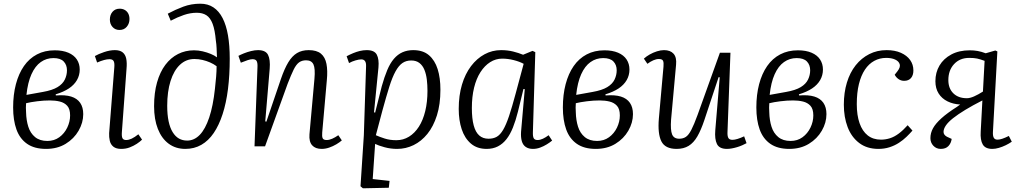

<svg xmlns="http://www.w3.org/2000/svg" viewBox="-20 -791 5507 1038"><path d="M229 14Q166 14 126.5 -13.5Q87 -41 69 -91Q51 -141 51 -210Q51 -279 66 -336Q81 -393 109.5 -434Q138 -475 180 -497Q222 -519 276 -519Q319 -519 349.5 -506Q380 -493 395.5 -469.5Q411 -446 411 -415Q411 -384 396 -358Q381 -332 352.5 -313Q324 -294 281 -281L282 -275Q332 -279 364.5 -269Q397 -259 413.5 -235Q430 -211 430 -174Q430 -128 405 -84.5Q380 -41 335 -13.5Q290 14 229 14ZM236 -29Q273 -29 300.5 -49Q328 -69 343.5 -101Q359 -133 359 -167Q359 -202 343.5 -219Q328 -236 303.5 -242Q279 -248 250 -248Q217 -248 181 -243.5Q145 -239 121 -233Q120 -221 120 -209Q120 -197 121 -183Q122 -141 133 -106Q144 -71 169.5 -50Q195 -29 236 -29ZM123 -278 212 -294Q263 -303 291 -320Q319 -337 330.5 -361Q342 -385 342 -411Q342 -440 324.5 -458.5Q307 -477 269 -477Q231 -477 200.5 -455.5Q170 -434 150 -389.5Q130 -345 123 -278Z M598 -427Q600 -450 594.5 -460.5Q589 -471 572 -471Q559 -471 542.5 -466.5Q526 -462 505 -453L493 -488Q512 -499 543 -509.5Q574 -520 601 -520Q628 -520 643 -508Q658 -496 662.5 -473.5Q667 -451 664 -419L639 -78Q637 -54 642 -44Q647 -34 662 -34Q676 -34 692 -41.5Q708 -49 728 -65L748 -36Q737 -25 719.5 -13.5Q702 -2 681 6Q660 14 635 14Q608 14 593 2Q578 -10 573.5 -30Q569 -50 570 -71ZM574 -685Q574 -711 588.5 -727.5Q603 -744 627 -744Q643 -744 655 -737Q667 -730 673.5 -717.5Q680 -705 680 -688Q680 -664 665.5 -646.5Q651 -629 626 -629Q603 -629 588.5 -645Q574 -661 574 -685Z M887 -717Q928 -739 971 -755Q1014 -771 1063 -771Q1104 -771 1134 -751Q1164 -731 1183.5 -693Q1203 -655 1212.5 -600Q1222 -545 1222 -474Q1222 -385 1212.5 -309.5Q1203 -234 1183.5 -174Q1164 -114 1135.5 -72Q1107 -30 1068.5 -8Q1030 14 982 14Q930 14 892 -14Q854 -42 833.5 -94Q813 -146 813 -217Q813 -289 829 -345.5Q845 -402 874 -440.5Q903 -479 942.5 -499Q982 -519 1029 -519Q1052 -519 1075.5 -513.5Q1099 -508 1119.5 -499.5Q1140 -491 1153 -481Q1152 -508 1151 -530.5Q1150 -553 1147 -571Q1142 -629 1129.5 -662Q1117 -695 1096 -708.5Q1075 -722 1044 -722Q1009 -722 974 -710Q939 -698 903 -679ZM992 -31Q1030 -31 1060 -62Q1090 -93 1111 -155.5Q1132 -218 1142 -311Q1146 -346 1148.5 -376.5Q1151 -407 1151 -433Q1135 -445 1115.5 -453.5Q1096 -462 1074.5 -467Q1053 -472 1031 -472Q986 -472 953 -441Q920 -410 902 -353Q884 -296 884 -219Q884 -171 891.5 -135.5Q899 -100 913.5 -76.5Q928 -53 947.5 -42Q967 -31 992 -31Z M1828 -32Q1817 -22 1798.5 -11Q1780 0 1759.5 7Q1739 14 1719 14Q1685 14 1667.5 -5.5Q1650 -25 1653 -65L1680 -365Q1685 -421 1674.5 -443Q1664 -465 1635 -465Q1612 -465 1596.5 -453.5Q1581 -442 1567.5 -414.5Q1554 -387 1535 -338L1413 0H1356L1372 -429Q1373 -451 1367.5 -461Q1362 -471 1345 -471Q1335 -471 1319.5 -466Q1304 -461 1282 -452L1269 -489Q1280 -495 1298.5 -502.5Q1317 -510 1337.5 -515Q1358 -520 1375 -520Q1416 -520 1429 -494.5Q1442 -469 1438 -419L1414 -135L1420 -133L1499 -365Q1518 -420 1538.5 -454Q1559 -488 1585.5 -504Q1612 -520 1649 -520Q1692 -520 1715 -501Q1738 -482 1745 -445.5Q1752 -409 1747 -358L1722 -75Q1720 -53 1724.5 -43.5Q1729 -34 1746 -34Q1760 -34 1776 -41Q1792 -48 1809 -60Z M1959 -431Q1960 -451 1953.5 -460.5Q1947 -470 1933 -470Q1921 -470 1902 -464.5Q1883 -459 1867 -450L1854 -487Q1871 -496 1889 -503.5Q1907 -511 1925.5 -515.5Q1944 -520 1963 -520Q2004 -520 2017 -495.5Q2030 -471 2026 -426L2002 -184L2008 -182L2044 -325Q2058 -375 2073.5 -412Q2089 -449 2109.5 -473Q2130 -497 2156 -508.5Q2182 -520 2214 -520Q2267 -520 2299 -492.5Q2331 -465 2346 -417.5Q2361 -370 2361 -306Q2361 -227 2342 -167Q2323 -107 2290.5 -67Q2258 -27 2216 -6.5Q2174 14 2127 14Q2092 14 2059 5Q2026 -4 2008 -13L1995 177L2086 187L2082 224L1942 227L1929 216L1947 -60ZM2203 -464Q2176 -464 2156 -450.5Q2136 -437 2118.5 -405.5Q2101 -374 2084.5 -321.5Q2068 -269 2047 -192L2012 -60Q2032 -51 2060 -42Q2088 -33 2123 -33Q2160 -33 2191 -52Q2222 -71 2244.5 -106Q2267 -141 2279 -190.5Q2291 -240 2291 -300Q2291 -332 2287.5 -361Q2284 -390 2274.5 -413.5Q2265 -437 2247.5 -450.5Q2230 -464 2203 -464Z M2861 -78Q2860 -53 2865.5 -43.5Q2871 -34 2886 -34Q2900 -34 2915 -41Q2930 -48 2946 -60L2965 -31Q2953 -21 2936 -10.5Q2919 0 2900 7Q2881 14 2861 14Q2838 14 2822.5 3.5Q2807 -7 2801 -28Q2795 -49 2797 -79L2817 -309L2810 -310L2780 -187Q2768 -139 2753 -101.5Q2738 -64 2718 -38.5Q2698 -13 2671.5 0.5Q2645 14 2611 14Q2559 14 2525.5 -15Q2492 -44 2476 -92.5Q2460 -141 2460 -202Q2460 -275 2477.5 -333.5Q2495 -392 2526.5 -433.5Q2558 -475 2599.5 -497.5Q2641 -520 2689 -520Q2724 -520 2754 -512.5Q2784 -505 2808 -495L2859 -516L2874 -509ZM2621 -41Q2647 -41 2665.5 -51.5Q2684 -62 2700 -89Q2716 -116 2732 -163.5Q2748 -211 2768 -286L2811 -446Q2789 -458 2757.5 -466Q2726 -474 2695 -474Q2660 -474 2630 -455Q2600 -436 2577.5 -401Q2555 -366 2543 -317Q2531 -268 2531 -207Q2531 -150 2541 -113Q2551 -76 2571 -58.5Q2591 -41 2621 -41Z M3201 14Q3138 14 3098.5 -13.5Q3059 -41 3041 -91Q3023 -141 3023 -210Q3023 -279 3038 -336Q3053 -393 3081.5 -434Q3110 -475 3152 -497Q3194 -519 3248 -519Q3291 -519 3321.5 -506Q3352 -493 3367.5 -469.5Q3383 -446 3383 -415Q3383 -384 3368 -358Q3353 -332 3324.5 -313Q3296 -294 3253 -281L3254 -275Q3304 -279 3336.5 -269Q3369 -259 3385.5 -235Q3402 -211 3402 -174Q3402 -128 3377 -84.5Q3352 -41 3307 -13.5Q3262 14 3201 14ZM3208 -29Q3245 -29 3272.5 -49Q3300 -69 3315.5 -101Q3331 -133 3331 -167Q3331 -202 3315.5 -219Q3300 -236 3275.5 -242Q3251 -248 3222 -248Q3189 -248 3153 -243.5Q3117 -239 3093 -233Q3092 -221 3092 -209Q3092 -197 3093 -183Q3094 -141 3105 -106Q3116 -71 3141.5 -50Q3167 -29 3208 -29ZM3095 -278 3184 -294Q3235 -303 3263 -320Q3291 -337 3302.5 -361Q3314 -385 3314 -411Q3314 -440 3296.5 -458.5Q3279 -477 3241 -477Q3203 -477 3172.5 -455.5Q3142 -434 3122 -389.5Q3102 -345 3095 -278Z M3461 -474Q3474 -486 3492.5 -496.5Q3511 -507 3531.5 -513.5Q3552 -520 3570 -520Q3604 -520 3621.5 -500.5Q3639 -481 3635 -441L3608 -144Q3604 -88 3613.5 -64.5Q3623 -41 3652 -41Q3673 -41 3688 -51Q3703 -61 3717.5 -89Q3732 -117 3751 -169L3872 -506H3929L3913 -77Q3912 -56 3917.5 -45.5Q3923 -35 3940 -35Q3951 -35 3967.5 -40Q3984 -45 4003 -54L4016 -17Q4007 -12 3993.5 -6Q3980 0 3965 4.5Q3950 9 3936 11.5Q3922 14 3910 14Q3869 14 3856 -12.5Q3843 -39 3847 -87L3871 -373L3865 -374L3788 -142Q3770 -88 3750 -53.5Q3730 -19 3703 -2.5Q3676 14 3638 14Q3576 14 3555.5 -27Q3535 -68 3542 -150L3567 -431Q3569 -453 3564.5 -462.5Q3560 -472 3542 -472Q3528 -472 3512 -465Q3496 -458 3480 -446Z M4247 14Q4184 14 4144.5 -13.5Q4105 -41 4087 -91Q4069 -141 4069 -210Q4069 -279 4084 -336Q4099 -393 4127.5 -434Q4156 -475 4198 -497Q4240 -519 4294 -519Q4337 -519 4367.5 -506Q4398 -493 4413.5 -469.5Q4429 -446 4429 -415Q4429 -384 4414 -358Q4399 -332 4370.5 -313Q4342 -294 4299 -281L4300 -275Q4350 -279 4382.5 -269Q4415 -259 4431.5 -235Q4448 -211 4448 -174Q4448 -128 4423 -84.5Q4398 -41 4353 -13.5Q4308 14 4247 14ZM4254 -29Q4291 -29 4318.5 -49Q4346 -69 4361.5 -101Q4377 -133 4377 -167Q4377 -202 4361.5 -219Q4346 -236 4321.5 -242Q4297 -248 4268 -248Q4235 -248 4199 -243.5Q4163 -239 4139 -233Q4138 -221 4138 -209Q4138 -197 4139 -183Q4140 -141 4151 -106Q4162 -71 4187.5 -50Q4213 -29 4254 -29ZM4141 -278 4230 -294Q4281 -303 4309 -320Q4337 -337 4348.5 -361Q4360 -385 4360 -411Q4360 -440 4342.5 -458.5Q4325 -477 4287 -477Q4249 -477 4218.5 -455.5Q4188 -434 4168 -389.5Q4148 -345 4141 -278Z M4773 -520Q4818 -520 4850.5 -505.5Q4883 -491 4900.5 -466.5Q4918 -442 4918 -410Q4918 -384 4905 -369Q4892 -354 4868 -354Q4851 -354 4837.5 -363.5Q4824 -373 4817 -387L4832 -406Q4849 -428 4844 -444Q4839 -460 4819.5 -469Q4800 -478 4771 -478Q4736 -478 4706.5 -462Q4677 -446 4656 -414.5Q4635 -383 4623.5 -336.5Q4612 -290 4612 -228Q4612 -168 4627 -125Q4642 -82 4671 -59Q4700 -36 4743 -36Q4767 -36 4791 -43.5Q4815 -51 4839 -69Q4863 -87 4887 -114L4913 -85Q4899 -69 4881 -51.5Q4863 -34 4840 -19Q4817 -4 4789 5Q4761 14 4729 14Q4667 14 4625 -18Q4583 -50 4562.5 -104Q4542 -158 4542 -225Q4542 -290 4558.5 -344.5Q4575 -399 4606 -438Q4637 -477 4679.5 -498.5Q4722 -520 4773 -520Z M5291 -248Q5238 -221 5198.5 -197Q5159 -173 5132.5 -152Q5106 -131 5093.5 -112.5Q5081 -94 5081 -78Q5081 -70 5085.5 -63.5Q5090 -57 5099 -52L5125 -40Q5122 -17 5107.5 -1.5Q5093 14 5066 14Q5042 14 5026 -3Q5010 -20 5010 -44Q5010 -72 5024 -97.5Q5038 -123 5069.5 -151.5Q5101 -180 5153 -213L5171 -226Q5133 -228 5102.5 -243Q5072 -258 5054.5 -285.5Q5037 -313 5037 -352Q5037 -399 5059 -436.5Q5081 -474 5123 -496.5Q5165 -519 5223 -519Q5245 -519 5265 -515.5Q5285 -512 5309 -503L5361 -518L5372 -513L5348 -77Q5347 -57 5352.5 -46.5Q5358 -36 5373 -36Q5384 -36 5399 -41Q5414 -46 5434 -56L5450 -25Q5436 -15 5417.5 -6Q5399 3 5380 8.5Q5361 14 5345 14Q5307 14 5293 -10Q5279 -34 5282 -80ZM5303 -462Q5279 -471 5262.5 -474.5Q5246 -478 5220 -478Q5169 -478 5138 -444.5Q5107 -411 5107 -358Q5107 -313 5134 -286.5Q5161 -260 5207 -260Q5224 -260 5246.5 -270Q5269 -280 5294 -296Z"/></svg>

Font: Literata 24pt Light
Style: Italic
Weight: 300
Italic angle: -2°
Designer: Latin by Veronika Burian and Jose Scaglione. Greek by Irene Vlachou. Cyrillic by Vera Evstafieva
Foundry: TypeTogether
Version: Version 3.103;gftools[0.9.29]